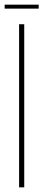

<svg xmlns="http://www.w3.org/2000/svg" viewBox="-42 -804 186 824"><path d="M-22 -784H124V-767H-22ZM40 -700H62V0H40Z"/></svg>

Font: Bebas Neue Light
Style: Regular
Weight: 300
Designer: Ryoichi Tsunekawa
Foundry: Ryoichi Tsunekawa
Version: Version 001.003; ttfautohint (v1.5.65-e2d9)